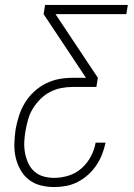

<svg xmlns="http://www.w3.org/2000/svg" viewBox="-20 -755 540 775"><path d="M199 0Q170 0 143 -7Q116 -14 95.5 -30.5Q75 -47 62 -70.5Q49 -94 43 -120.5Q37 -147 38 -176Q39 -205 43 -233Q48 -260 56.5 -287Q65 -314 80 -339Q95 -364 117 -384.5Q139 -405 165 -418Q191 -431 218.5 -436Q246 -441 273 -441H327L156 -698L162 -735H496L490 -698H204L375 -441L369 -404H273Q250 -404 227 -399.5Q204 -395 182.5 -384Q161 -373 143 -355Q125 -337 112.5 -316.5Q100 -296 93.5 -273Q87 -250 83 -227Q79 -205 78 -182Q77 -159 81 -137.5Q85 -116 94 -96.5Q103 -77 118.5 -63Q134 -49 155 -43Q176 -37 199 -37Q227 -37 256.5 -46Q286 -55 309 -75.5Q332 -96 346.5 -123Q361 -150 366 -179H406Q401 -155 392 -132Q383 -109 369 -88Q355 -67 335.5 -49.5Q316 -32 293.5 -20.5Q271 -9 247 -4.5Q223 0 199 0Z"/></svg>

Font: Iosevka Curly XLtObl
Style: Regular
Weight: 200
Italic angle: -9°
Monospace: yes
Designer: Belleve Invis
Foundry: Belleve Invis
Version: Version 11.1.0; ttfautohint (v1.8.3)